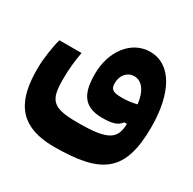

<svg xmlns="http://www.w3.org/2000/svg" viewBox="-131 -483 849 844"><g transform="rotate(30 293.0 -61.5)"><path d="M242.7 225.6C482.9 225.6 570.8 164.6 570.8 -63C570.8 -234.9 508.8 -347.7 401.9 -347.7C306.2 -347.7 238.8 -256.8 238.8 -141.6C238.8 -52.2 261.7 9.8 362.8 9.8C417.5 9.8 441.9 -0.5 456.5 -21.5L470.7 -22C469.7 6.8 464.4 33.2 445.3 49.8C413.1 78.1 351.6 81.5 276.9 81.5C149.9 81.5 128.9 54.2 128.9 -51.3C128.9 -101.1 133.3 -144.5 142.1 -191.9H29.8C18.6 -152.8 8.3 -85.4 8.3 -35.2C8.3 110.8 48.3 225.6 242.7 225.6ZM468.3 -119.6C444.8 -113.8 422.4 -110.4 393.6 -110.4C349.1 -110.4 334.5 -118.2 334.5 -150.9C334.5 -189 358.4 -219.7 395 -219.7C434.1 -219.7 461.4 -181.6 468.3 -119.6Z"/></g></svg>

Font: CaskaydiaCove Nerd Font
Style: Bold
Weight: 700
Designer: Aaron Bell
Foundry: Saja Typeworks
Version: Version 2111.1;Nerd Fonts 2.3.0